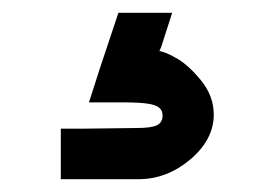

<svg xmlns="http://www.w3.org/2000/svg" viewBox="-20 -60 408 300"><path d="M156 -13 165 -40H249L232 13L229 20Q236 20 255 30.5Q274 41 294 65.5Q314 90 314 119Q314 158 277.5 189Q241 220 196 220Q195 220 194 220H114H75V141H114L194 140Q217 140 225.5 135.5Q234 131 234 121V120Q234 113 229 108.5Q224 104 211 102Q198 100 174 100H134H119L136 47Z"/></svg>

Font: Nordica Advanced
Style: RegularExtended
Weight: 300
Version: Version 1.07